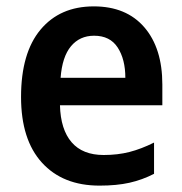

<svg xmlns="http://www.w3.org/2000/svg" viewBox="-20 -572 572 602"><path d="M274 -552Q376 -552 432.5 -486.5Q489 -421 489 -307V-242H168Q170 -166 204.5 -126Q239 -86 305 -86Q349 -86 386 -95.5Q423 -105 463 -125V-27Q426 -8 386 1Q346 10 292 10Q177 10 111.5 -62Q46 -134 46 -268Q46 -406 107 -479Q168 -552 274 -552ZM275 -460Q230 -460 202.5 -427Q175 -394 170 -328H373Q373 -386 349 -423Q325 -460 275 -460Z"/></svg>

Font: Noto Sans Lao UI SemCond SemBd
Style: Regular
Weight: 600
Width: 4
Designer: Monotype Design Team
Foundry: Monotype Imaging Inc.
Version: Version 2.000; ttfautohint (v1.8.4.7-5d5b)